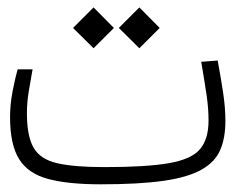

<svg xmlns="http://www.w3.org/2000/svg" viewBox="-20 -490 626 512"><path d="M248.5 1.5Q161.1 1.5 107.9 -12.9Q54.7 -27.3 30.8 -65.9Q6.8 -104.5 6.8 -177.7Q6.8 -211.9 13.9 -248.3Q21 -284.7 27.3 -305.2H66.9Q62 -277.3 56.9 -247.6Q51.8 -217.8 51.8 -187.5Q51.8 -126.5 69.8 -95.7Q87.9 -64.9 132.8 -54.7Q177.7 -44.4 258.3 -44.4Q370.6 -44.4 430.7 -54.9Q490.7 -65.4 513.4 -92.3Q536.1 -119.1 536.1 -168.5Q536.1 -201.2 530.8 -237.3Q525.4 -273.4 516.6 -325.2L560.5 -328.6Q568.8 -283.7 575 -242.9Q581.1 -202.1 581.1 -167.5Q581.1 -122.1 567.1 -89.8Q553.2 -57.6 517.1 -37.4Q481 -17.1 416 -7.8Q351.1 1.5 248.5 1.5ZM351.6 -361.3 296.9 -415.5 351.6 -470.2 405.8 -415.5ZM229.5 -361.3 174.8 -415.5 229.5 -470.2 283.7 -415.5Z"/></svg>

Font: Cascadia Code NF ExtraLight
Style: Regular
Weight: 200
Monospace: yes
Designer: Aaron Bell
Foundry: Saja Typeworks
Version: Version 2404.023; ttfautohint (v1.8.4)